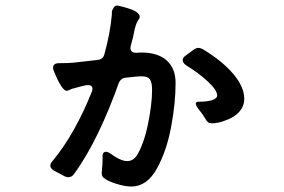

<svg xmlns="http://www.w3.org/2000/svg" viewBox="-20 -673 1040 702"><path d="M622 -369Q622 -296 605.5 -208Q589 -120 553 -55.5Q517 9 460 9Q437 9 405 -1Q373 -11 359 -23Q352 -28 352 -41Q352 -47 353.5 -61Q355 -75 355 -87V-98Q354 -108 357.5 -113Q361 -118 367 -118Q374 -118 383 -112Q421 -84 445 -84Q466 -84 480 -104Q506 -146 521 -219Q536 -292 536 -344Q536 -372 528 -383Q520 -394 499 -394Q486 -394 468 -392Q450 -390 441 -389Q422 -388 414 -369Q381 -275 339 -187.5Q297 -100 250 -36Q242 -25 230 -25Q225 -25 217 -28L176 -50Q164 -58 164 -67Q164 -75 171 -83Q213 -133 250 -199Q287 -265 315 -336Q318 -342 318 -348Q318 -362 302 -362Q296 -362 293 -361Q278 -358 250 -350Q243 -349 235.5 -345Q228 -341 224 -341Q206 -341 177 -413Q174 -419 174 -425Q174 -442 196 -442Q231 -442 250 -444L338 -454Q358 -457 362 -476Q383 -552 389 -620V-628V-629Q389 -635 395.5 -645Q402 -655 413 -652Q453 -643 473 -633Q491 -622 491 -612Q491 -606 487 -602Q478 -588 475 -575Q473 -571 471 -559Q469 -545 458 -505Q457 -502 457 -497Q457 -480 479 -480L496 -481Q557 -481 589.5 -452Q622 -423 622 -369ZM706 -498Q712 -498 722 -493Q794 -449 833.5 -402Q873 -355 873 -312Q873 -285 855 -264.5Q837 -244 805 -233Q778 -222 753 -222Q744 -223 740 -226.5Q736 -230 730 -240Q721 -256 709 -270Q696 -286 696 -294Q696 -301 705 -301Q738 -301 756 -307Q774 -313 774 -324Q774 -343 741 -374Q708 -405 661 -434Q648 -443 648 -453Q648 -460 655 -467L689 -492Q698 -498 706 -498Z"/></svg>

Font: Shippori Gothic B2 Bold
Style: Regular
Weight: 700
Designer: FONTDASU
Foundry: FONTDASU / Google Inc. / but / Adobe
Version: Version 1.130